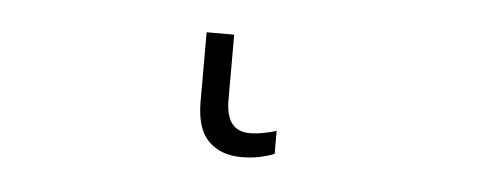

<svg xmlns="http://www.w3.org/2000/svg" viewBox="-27 16 624 250"><g transform="rotate(5 284.5 141.0)"><path d="M271 62V147Q271 188 302 188Q311 188 321 186Q331 184 337 182V212Q330 215 319 217.5Q308 220 294 220Q267 220 251 204Q235 188 235 153V62Z"/></g></svg>

Font: Noto Sans Disp ExtLt
Style: Regular
Weight: 200
Designer: Monotype Design Team
Foundry: Monotype Imaging Inc.
Version: Version 2.000;GOOG;noto-source:20170915:90ef993387c0